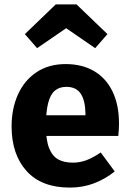

<svg xmlns="http://www.w3.org/2000/svg" viewBox="-20 -841 592 878"><path d="M280.2 -548Q355.6 -548 410.4 -515.8Q465.2 -483.6 494.7 -422.4Q524.2 -361.2 524.2 -276Q524.2 -251.8 521 -219.4H176.2L175 -313.8H370.8V-320.4Q370.2 -379.8 349.7 -411.8Q329.2 -443.8 283.4 -443.8Q251.6 -443.8 231.1 -426.7Q210.6 -409.6 200.3 -370.2Q190 -330.8 190 -263.8Q190 -200 204.7 -163.4Q219.4 -126.8 246.3 -112Q273.2 -97.2 313.2 -97.2Q345.2 -97.2 375.4 -108.5Q405.6 -119.8 440.6 -143.8L504.6 -57Q461.8 -22.6 410.5 -2.9Q359.2 16.8 299 16.8Q169.8 16.8 101.4 -59.1Q33 -135 33 -262.8Q33 -343.6 61.9 -408.3Q90.8 -473 146.6 -510.5Q202.4 -548 280.2 -548ZM149.6 -620.8 93.8 -685 234.8 -820.8H330L471.4 -685L415.2 -620.8L282.6 -712Z"/></svg>

Font: Firava
Style: Regular
Weight: 400
Designer: Carrois Corporate & Edenspiekermann AG
Foundry: Greg Finn Gibson
Version: Version 5.000